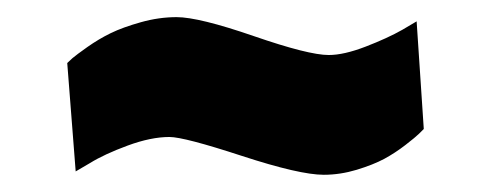

<svg xmlns="http://www.w3.org/2000/svg" viewBox="-20 -413 570 223"><path d="M463.9 -388.2 472.2 -263.2Q470.2 -261.2 466.6 -257.6Q462.9 -253.9 450.9 -244.6Q439 -235.4 426.3 -228.5Q413.6 -221.7 394.3 -215.8Q375 -210 356 -210Q328.1 -210 261 -231.9Q193.8 -253.9 176.8 -253.9Q155.3 -253.9 128.2 -243.9Q101.1 -233.9 84.5 -223.6L67.9 -213.9L58.1 -339.8Q60.1 -341.8 64.2 -345.5Q68.4 -349.1 81.5 -358.4Q94.7 -367.7 108.6 -374.5Q122.6 -381.3 143.6 -387.2Q164.6 -393.1 185.1 -393.1Q210.9 -393.1 274.7 -371.1Q338.4 -349.1 361.8 -349.1Q379.4 -349.1 404.8 -358.9Q430.2 -368.7 447.3 -378.4Z"/></svg>

Font: TitilliumText25L
Style: 999 wt
Weight: 900
Designer: Accademia di Belle Arti di Urbino and others
Foundry: Accademia di Belle Arti di Urbino and others.
Version: Version 25.000